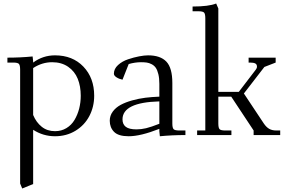

<svg xmlns="http://www.w3.org/2000/svg" viewBox="-20 -766 1628 1089"><path d="M22 -411.1V-439Q94.7 -439 165 -445.8L168 -418V-411.1Q223.1 -452.1 292 -452.1Q391.6 -452.1 452.9 -388.2Q514.2 -324.2 514.2 -223.1Q514.2 -160.2 486.8 -107.9Q459.5 -55.7 408.2 -24.4Q356.9 6.8 292 6.8Q225.1 6.8 168 -29.8V277.8L106 303.2L94.2 274.9V-371.1Q94.2 -396 87.2 -403.6Q80.1 -411.1 55.2 -411.1ZM168 -113.8Q185.5 -71.8 216.8 -46.9Q248 -22 292 -22Q328.1 -22 356.7 -39.3Q385.3 -56.6 402.6 -85.7Q419.9 -114.7 429 -149.9Q438 -185.1 438 -223.1Q438 -276.9 420.9 -319.1Q403.8 -361.3 366.5 -387.2Q329.1 -413.1 275.9 -413.1Q218.3 -413.1 168 -379.9Z M602.5 -81.1Q602.5 -109.9 619.6 -133.1Q636.7 -156.2 664.3 -171.1Q691.9 -186 729.5 -196.5Q767.1 -207 804.9 -211.7Q842.8 -216.3 883.8 -217.8V-290Q883.8 -322.3 878.2 -345.2Q872.6 -368.2 863.8 -381.1Q855 -394 840.6 -401.6Q826.2 -409.2 812.5 -411.1Q798.8 -413.1 779.8 -413.1Q746.6 -413.1 710 -402.8L674.8 -314Q655.8 -317.9 640.9 -327.4Q626 -336.9 626 -348.1Q626 -375.5 649.4 -397Q672.9 -418.5 706.3 -429.7Q739.7 -440.9 769.5 -446.5Q799.3 -452.1 819.8 -452.1Q889.6 -452.1 923.6 -416.5Q957.5 -380.9 957.5 -294.9V-65.9Q957.5 -41 964.6 -33.4Q971.7 -25.9 996.6 -25.9H1031.7V0Q956.5 0 886.7 6.8L883.8 -21V-35.2Q776.9 6.8 710 6.8Q651.4 6.8 627 -18.1Q602.5 -43 602.5 -81.1ZM674.8 -88.9Q674.8 -61 693.6 -46.6Q712.4 -32.2 753.9 -32.2Q781.2 -32.2 808.8 -38.8Q836.4 -45.4 883.8 -64V-190.9Q674.8 -185.1 674.8 -88.9Z M1072.3 -702.1V-729Q1164.1 -729 1206.1 -746.1L1218.3 -717.8V-245.1H1334.5L1430.2 -370.1Q1437.5 -378.9 1437.5 -388.2Q1437.5 -400.9 1428 -406Q1418.5 -411.1 1398.4 -411.1H1390.1V-439H1543.5V-411.1L1479.5 -386.2L1363.3 -235.8L1476.1 -65.9Q1490.2 -44.9 1506.6 -35.4Q1522.9 -25.9 1547.4 -25.9H1569.3V0H1418.5V-25.9L1291.5 -217.8H1218.3V-65.9Q1218.3 -41 1225.3 -33.4Q1232.4 -25.9 1257.3 -25.9H1292.5V0H1098.1V-25.9H1144.5V-662.1Q1144.5 -687 1137.5 -694.6Q1130.4 -702.1 1105.5 -702.1Z"/></svg>

Font: Dihjauti S
Style: Regular
Weight: 400
Designer: T. Christopher White
Version: Version 3.0.0